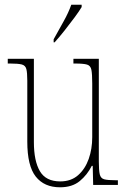

<svg xmlns="http://www.w3.org/2000/svg" viewBox="-20 -786 540 816"><path d="M235 10Q168 10 132 -35.5Q96 -81 96 -184V-443Q96 -477 92 -492.5Q88 -508 72.5 -512Q57 -516 24 -516H13V-536H124V-182Q124 -102 149.5 -58.5Q175 -15 236 -15Q282 -15 312 -41.5Q342 -68 357 -110.5Q372 -153 372 -203V-431Q372 -471 368.5 -489Q365 -507 350 -511.5Q335 -516 300 -516H292V-536H400V-99Q400 -62 404 -45Q408 -28 423 -24Q438 -20 470 -20H481V0H376L374 -81H370Q351 -43 319 -16.5Q287 10 235 10ZM208 -619Q230 -659 250.5 -695.5Q271 -732 283 -766H327V-756Q317 -739 297 -712Q277 -685 254.5 -656.5Q232 -628 212 -606H208Z"/></svg>

Font: Noto Serif Ethiopic Condensed Thin
Style: Regular
Weight: 100
Width: 3
Designer: Monotype Design Team
Foundry: Monotype Imaging Inc.
Version: Version 2.102; ttfautohint (v1.8.4.7-5d5b)